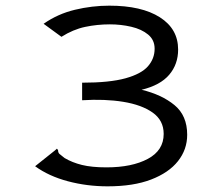

<svg xmlns="http://www.w3.org/2000/svg" viewBox="-20 -647 790 678"><path d="M360 11Q287 11 219.5 -7Q152 -25 104 -60L173 -115L181 -122L185 -117Q185 -108 190 -103.5Q195 -99 208 -89Q235 -73 269.5 -64.5Q304 -56 356 -56Q446 -56 502 -86Q558 -116 558 -174Q558 -222 519 -249.5Q480 -277 415 -287.5Q350 -298 270 -293V-355Q367 -355 423 -370.5Q479 -386 502.5 -413Q526 -440 526 -475Q526 -506 503 -525Q480 -544 443.5 -552.5Q407 -561 368 -561Q323 -561 280.5 -552Q238 -543 197 -517L134 -563Q184 -598 244.5 -612.5Q305 -627 366 -627Q480 -627 544.5 -586Q609 -545 609 -472Q609 -420 577.5 -383Q546 -346 480 -330Q551 -313 596 -276Q641 -239 641 -171Q641 -119 608.5 -78Q576 -37 513.5 -13Q451 11 360 11Z"/></svg>

Font: Inconsolata ExtraExpanded
Style: Regular
Weight: 400
Width: 8
Monospace: yes
Designer: Raph Levien, Cyreal, Brenton Simpson
Foundry: Raph Levien, Cyreal, Google
Version: Version 3.001; ttfautohint (v1.8.2.53-6de2)